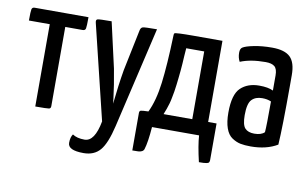

<svg xmlns="http://www.w3.org/2000/svg" viewBox="-73 -653 1583 988"><g transform="rotate(10 718.0 -158.5)"><path d="M208 -430V-16Q208 -4 198.5 -2Q189 0 127 0V-430H18Q18 -477 20.5 -488.5Q23 -500 36 -500H317Q317 -452 314.5 -441Q312 -430 299 -430Z M359 -478Q355 -494 364.5 -497Q374 -500 438 -500L492 -262Q499 -226 506 -181.5Q513 -137 516 -110L519 -84Q529 -181 543 -263L587 -476Q590 -494 601.5 -497Q613 -500 675 -500L552 27Q530 121 499 157Q468 193 413 193Q331 193 331 154Q331 124 343 108Q366 124 406 124Q459 124 479 16Z M658 136Q680 136 689.5 135.5Q699 135 707.5 131Q716 127 719 118Q731 80 737 0H983Q986 51 1006 136Q1023 136 1030 135.5Q1037 135 1046 133.5Q1055 132 1058 127.5Q1061 123 1061 115V-76H1017V-500H865Q774 -500 767 -495Q764 -493 764 -484Q759 -328 747 -233Q735 -138 705 -76Q674 -75 666 -73Q658 -71 658 -60ZM934 -76H784Q790 -90 795.5 -106Q801 -122 805 -135.5Q809 -149 812.5 -168.5Q816 -188 818.5 -200.5Q821 -213 823.5 -236.5Q826 -260 827.5 -271Q829 -282 831.5 -310Q834 -338 834.5 -347.5Q835 -357 837 -389Q839 -421 840 -430H934Z M1112 -455Q1112 -476 1123 -483Q1138 -493 1180.5 -501.5Q1223 -510 1275 -510Q1341 -510 1370 -482Q1399 -454 1399 -388V-335Q1399 -115 1393 -24Q1336 10 1254 10Q1222 10 1200 5.5Q1178 1 1156 -13.5Q1134 -28 1122.5 -60.5Q1111 -93 1111 -142Q1111 -237 1147.5 -271.5Q1184 -306 1244 -306Q1291 -306 1317 -293V-372Q1317 -406 1302 -418.5Q1287 -431 1255 -431Q1176 -431 1123 -409Q1112 -429 1112 -455ZM1317 -236Q1297 -245 1270 -245Q1235 -245 1215.5 -224.5Q1196 -204 1196 -144Q1196 -93 1212 -75.5Q1228 -58 1261 -58Q1297 -58 1314 -75Q1317 -108 1317 -236Z"/></g></svg>

Font: Yanone Kaffeesatz
Style: Regular
Weight: 400
Designer: Yanone (Cyrillic: Daniel Pouzeot)
Foundry: Yanone
Version: Version 1.003;PS 001.003;hotconv 1.0.88;makeotf.lib2.5.64775